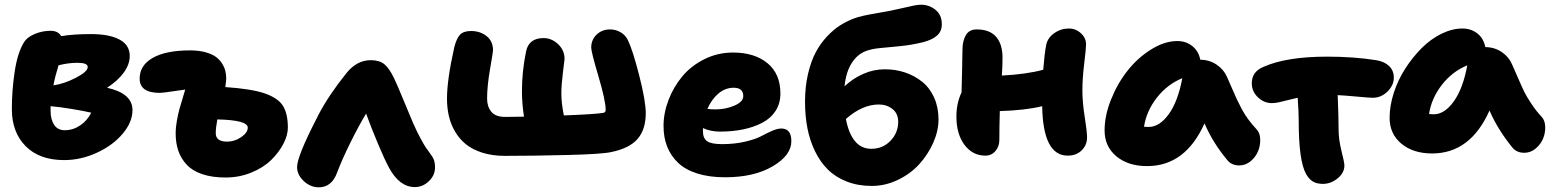

<svg xmlns="http://www.w3.org/2000/svg" viewBox="-20 -714 6655 823"><path d="M254.9 -27.8Q148.9 -27.8 89.8 -87.6Q30.8 -147.5 30.8 -246.1Q30.8 -326.7 43 -407.5Q55.2 -488.3 83 -533.2Q96.2 -554.7 128.9 -568.4Q161.6 -582 196.8 -582Q229.5 -582 242.2 -559.1Q294.9 -567.9 370.1 -567.9Q448.7 -567.9 492.4 -544.4Q536.1 -521 536.1 -474.1Q536.1 -438 510.5 -402.8Q484.9 -367.7 439 -337.9Q547.9 -313.5 547.9 -242.2Q547.9 -190.9 506.1 -141.1Q464.4 -91.3 395.8 -59.6Q327.1 -27.8 254.9 -27.8ZM312 -444.8Q272.9 -444.8 231 -434.1Q215.8 -385.7 209 -348.1Q254.4 -354.5 305.2 -380.6Q356 -406.7 356 -426.8Q356 -444.8 312 -444.8ZM196.8 -238.8Q196.8 -202.6 211.9 -179.2Q227.1 -155.8 257.8 -155.8Q293 -155.8 323.7 -176.5Q354.5 -197.3 371.1 -231Q337.9 -238.8 285.4 -247.3Q232.9 -255.9 196.8 -258.8Z M946.8 46.9Q889.6 46.9 847.4 32.7Q805.2 18.6 780.5 -7.8Q755.9 -34.2 744.4 -67.6Q732.9 -101.1 732.9 -143.1Q732.9 -166.5 738 -195.6Q743.2 -224.6 748.5 -244.1Q753.9 -263.7 762.9 -293Q772 -322.3 773.9 -330.1Q756.3 -328.1 716.8 -322Q677.2 -315.9 665 -315.9Q578.6 -315.9 578.6 -377Q578.6 -434.1 635 -466.1Q691.4 -498 794.9 -498Q832 -498 860.4 -490.2Q888.7 -482.4 905.3 -470.2Q921.9 -458 932.1 -441.4Q942.4 -424.8 946 -409.4Q949.7 -394 949.7 -377Q949.7 -369.1 945.8 -340.8Q1058.1 -333 1113.8 -314Q1171.9 -293.9 1192.9 -260.3Q1213.9 -226.6 1213.9 -167Q1213.9 -134.3 1194.8 -97.7Q1175.8 -61 1142.6 -28.3Q1109.4 4.4 1057.6 25.6Q1005.9 46.9 946.8 46.9ZM904.8 -143.1Q904.8 -106.9 953.6 -106.9Q985.8 -106.9 1013.9 -126.2Q1042 -145.5 1042 -167Q1042 -199.2 911.6 -202.1Q904.8 -165.5 904.8 -143.1Z M1346.7 88.9Q1310.5 88.9 1282 62Q1253.4 35.2 1253.4 2Q1253.4 -43.5 1337.4 -206.5Q1342.8 -217.8 1345.7 -223.1Q1390.1 -307.6 1465.3 -400.9Q1509.8 -456.1 1569.3 -456.1Q1606 -456.1 1627 -439.2Q1647.9 -422.4 1668.5 -379.9Q1682.1 -352.1 1710.2 -283.4Q1738.3 -214.8 1750.5 -187Q1768.1 -147.5 1783 -120.1Q1797.9 -92.8 1804 -83.7Q1810.1 -74.7 1822.3 -58.1Q1835 -41.5 1839.8 -28.8Q1844.7 -16.1 1844.7 3.9Q1844.7 37.6 1818.4 62.7Q1792 87.9 1758.3 87.9Q1692.4 87.9 1647.5 4.9Q1628.4 -30.3 1599.4 -99.6Q1570.3 -168.9 1549.3 -227.1Q1518.1 -175.8 1481.7 -102.1Q1445.3 -28.3 1425.3 24.9Q1402.3 88.9 1346.7 88.9Z M2144 -45.9Q2090.8 -45.9 2048.1 -59.3Q2005.4 -72.8 1977.3 -95.5Q1949.2 -118.2 1930.7 -149.9Q1912.1 -181.6 1904.1 -216.6Q1896 -251.5 1896 -291Q1896 -372.1 1927.2 -511.2Q1936.5 -548.3 1951.4 -564.7Q1966.3 -581.1 1999 -581.1Q2038.1 -581.1 2065.7 -559.3Q2093.3 -537.6 2093.3 -498Q2093.3 -491.2 2080.6 -418.2Q2067.9 -345.2 2067.9 -291Q2067.9 -257.3 2085.9 -235.1Q2104 -212.9 2145 -212.9Q2193.8 -212.9 2226.1 -213.9Q2217.3 -269.5 2217.3 -323.2Q2217.3 -407.2 2234.9 -493.2Q2246.6 -550.8 2310.1 -550.8Q2344.2 -550.8 2372.1 -524.9Q2399.9 -499 2399.9 -460.9Q2399.9 -459.5 2393.1 -404.5Q2386.2 -349.6 2386.2 -314Q2386.2 -272 2397 -219.2Q2526.4 -224.1 2564.9 -230Q2576.2 -231.4 2576.2 -243.2Q2576.2 -282.2 2545.2 -387Q2514.2 -491.7 2514.2 -509.8Q2514.2 -543.5 2537.4 -565.7Q2560.5 -587.9 2595.2 -587.9Q2619.1 -587.9 2639.9 -575.9Q2660.6 -564 2670.9 -543Q2691.4 -502 2719.7 -391.6Q2748 -281.2 2748 -229Q2748 -159.2 2713.1 -118.7Q2678.2 -78.1 2599.1 -62Q2559.1 -53.2 2411.9 -49.6Q2264.6 -45.9 2144 -45.9Z M3087.9 45.9Q3020.5 45.9 2969.2 29.8Q2918 13.7 2886.7 -16.1Q2855.5 -45.9 2839.8 -85.4Q2824.2 -125 2824.2 -173.8Q2824.2 -229.5 2845.5 -285.2Q2866.7 -340.8 2904.3 -386.2Q2941.9 -431.6 2999 -460.2Q3056.2 -488.8 3122.1 -488.8Q3214.4 -488.8 3269.8 -443.1Q3325.2 -397.5 3325.2 -313Q3325.2 -271 3304.7 -239Q3284.2 -207 3247.8 -188Q3211.4 -168.9 3165.8 -159.4Q3120.1 -149.9 3065.9 -149.9Q3025.9 -149.9 2993.2 -165V-150.9Q2993.2 -121.1 3011.2 -108.6Q3029.3 -96.2 3075.2 -96.2Q3128.9 -96.2 3173.6 -106.7Q3218.3 -117.2 3241.5 -129.6Q3264.6 -142.1 3288.3 -152.6Q3312 -163.1 3329.1 -163.1Q3372.1 -163.1 3372.1 -108.9Q3372.1 -48.3 3292.2 -1.2Q3212.4 45.9 3087.9 45.9ZM3125 -337.9Q3088.9 -337.9 3059.6 -313.2Q3030.3 -288.6 3012.2 -247.1Q3031.7 -245.1 3046.9 -245.1Q3090.8 -245.1 3128.4 -261.5Q3166 -277.8 3166 -301.8Q3166 -337.9 3125 -337.9Z M3716.8 83Q3657.7 83 3609.6 64.2Q3561.5 45.4 3528.6 12.7Q3495.6 -20 3473.4 -65.9Q3451.2 -111.8 3440.9 -164.8Q3430.7 -217.8 3430.7 -277.8Q3430.7 -343.3 3443.8 -398.4Q3457 -453.6 3477.3 -491.2Q3497.6 -528.8 3525.9 -558.6Q3554.2 -588.4 3581.1 -605.2Q3607.9 -622.1 3637.7 -633.8Q3656.2 -641.1 3681.6 -646.7Q3707 -652.3 3743.7 -658.4Q3780.3 -664.6 3796.9 -668Q3819.8 -672.4 3850.1 -679.7Q3880.4 -687 3898.2 -690.4Q3916 -693.8 3927.7 -693.8Q3962.9 -693.8 3990 -671.9Q4017.1 -649.9 4017.1 -609.9Q4017.1 -580.1 3996.8 -561.8Q3976.6 -543.5 3937 -533.2Q3887.7 -521 3837.4 -516.1Q3787.1 -511.2 3751 -507.8Q3714.8 -504.4 3689 -494.1Q3654.3 -480.5 3630.4 -442.9Q3606.4 -405.3 3600.1 -344.2Q3636.2 -377.9 3680.7 -397.5Q3725.1 -417 3772.9 -417Q3818.8 -417 3859.6 -403.3Q3900.4 -389.6 3932.9 -363.5Q3965.3 -337.4 3984.1 -295.7Q4002.9 -253.9 4002.9 -202.1Q4002.9 -153.3 3980.5 -102.5Q3958 -51.8 3920.7 -10.5Q3883.3 30.8 3829.1 56.9Q3774.9 83 3716.8 83ZM3747.1 -266.1Q3676.3 -266.1 3606 -204.1Q3617.2 -143.1 3644.3 -109.6Q3671.4 -76.2 3714.8 -76.2Q3764.2 -76.2 3797.1 -110.6Q3830.1 -145 3830.1 -191.9Q3830.1 -227.1 3805.7 -246.6Q3781.2 -266.1 3747.1 -266.1Z M4203.6 -46.9Q4148.9 -46.9 4114.3 -93Q4079.6 -139.2 4079.6 -214.8Q4079.6 -271.5 4101.6 -317.9Q4102.1 -341.8 4103.8 -405Q4105.5 -468.3 4105.5 -499Q4105.5 -538.1 4119.9 -563Q4134.3 -587.9 4166.5 -587.9Q4222.2 -587.9 4249.8 -556.2Q4277.3 -524.4 4277.3 -466.8Q4277.3 -431.6 4274.4 -390.1Q4379.4 -395.5 4451.7 -415Q4457.5 -486.8 4464.4 -521Q4470.2 -551.3 4498.5 -571.5Q4526.9 -591.8 4561.5 -591.8Q4591.3 -591.8 4613.3 -571.5Q4635.3 -551.3 4635.3 -523.9Q4635.3 -505.4 4627.4 -441.4Q4619.6 -377.4 4619.6 -326.2Q4619.6 -275.4 4629.6 -212.9Q4639.6 -150.4 4639.6 -125Q4639.6 -92.3 4616.7 -69.6Q4593.8 -46.9 4556.6 -46.9Q4450.7 -46.9 4447.3 -258.8Q4375.5 -241.2 4265.6 -237.8Q4263.7 -173.3 4263.7 -115.2Q4263.7 -85.9 4246.8 -66.4Q4230 -46.9 4203.6 -46.9Z M4897 -2Q4815.9 -2 4765.4 -43.9Q4714.8 -85.9 4714.8 -154.8Q4714.8 -218.8 4742.7 -288.1Q4770.5 -357.4 4814 -412.1Q4857.4 -466.8 4914.8 -502.4Q4972.2 -538.1 5026.9 -538.1Q5063.5 -538.1 5090.6 -516.6Q5117.7 -495.1 5125 -458Q5165 -457.5 5195.6 -436.5Q5226.1 -415.5 5239.7 -383.8Q5248 -365.2 5261 -335.2Q5273.9 -305.2 5282 -287.8Q5290 -270.5 5302.5 -247.1Q5314.9 -223.6 5330.6 -202.4Q5346.2 -181.2 5366.7 -159.2Q5380.9 -144 5381.8 -117.4Q5382.8 -90.8 5372.8 -66.2Q5362.8 -41.5 5341.1 -23.2Q5319.3 -4.9 5292 -4.9Q5259.3 -4.9 5240.7 -27.8Q5178.7 -102.1 5143.1 -185.1Q5061 -2 4897 -2ZM4903.8 -169.9Q4950.2 -169.9 4989.7 -224.4Q5029.3 -278.8 5047.9 -378.9Q4982.9 -352.1 4938.5 -294.9Q4894 -237.8 4883.8 -170.9Q4890.6 -169.9 4903.8 -169.9Z M5431.6 -272Q5397.9 -272 5371.8 -297.1Q5345.7 -322.3 5345.7 -356.9Q5345.7 -407.7 5397.5 -428.2Q5496.1 -471.2 5668.5 -471.2Q5783.2 -471.2 5878.4 -456.1Q5913.6 -450.7 5934.1 -431.2Q5954.6 -411.6 5954.6 -380.9Q5954.6 -348.6 5927.5 -321.8Q5900.4 -294.9 5863.8 -294.9Q5851.1 -294.9 5798.1 -299.8Q5745.1 -304.7 5713.9 -306.2Q5717.8 -212.4 5717.8 -160.2Q5717.8 -116.2 5730.2 -66.9Q5742.7 -17.6 5742.7 -4.9Q5742.7 27.3 5713.4 50.8Q5684.1 74.2 5650.9 74.2Q5625.5 74.2 5608.6 64.7Q5591.8 55.2 5578.6 32.2Q5546.9 -24.4 5546.9 -193.8Q5546.9 -232.4 5542.5 -294.9Q5523.9 -291 5500.5 -284.9Q5477.1 -278.8 5461.2 -275.4Q5445.3 -272 5431.6 -272Z M6118.7 -56.2Q6037.6 -56.2 5987.1 -98.1Q5936.5 -140.1 5936.5 -209Q5936.5 -260.3 5954.3 -315.7Q5972.2 -371.1 6003.2 -419.4Q6034.2 -467.8 6073.2 -507.1Q6112.3 -546.4 6158.4 -569.1Q6204.6 -591.8 6248.5 -591.8Q6285.6 -591.8 6312.5 -570.8Q6339.4 -549.8 6346.7 -512.2Q6386.7 -511.7 6417.5 -490.7Q6448.2 -469.7 6461.4 -438Q6469.2 -420.4 6487.3 -378.9Q6505.4 -337.4 6514.4 -319.1Q6523.4 -300.8 6543.5 -270.3Q6563.5 -239.7 6588.4 -212.9Q6602.5 -197.8 6603.5 -171.4Q6604.5 -145 6594.5 -120.4Q6584.5 -95.7 6562.7 -77.4Q6541 -59.1 6513.7 -59.1Q6481 -59.1 6462.4 -82Q6399.4 -159.7 6364.7 -240.2Q6282.7 -56.2 6118.7 -56.2ZM6125.5 -224.1Q6171.9 -224.1 6211.4 -279.1Q6251 -334 6269.5 -434.1Q6204.6 -407.2 6160.2 -349.9Q6115.7 -292.5 6105.5 -225.1Q6108.9 -225.1 6115.5 -224.6Q6122.1 -224.1 6125.5 -224.1Z"/></svg>

Font: Shantell Sans Bouncy
Style: Regular
Weight: 800
Designer: Stephen Nixon, Anya Danilova, Shantell Martin
Foundry: Arrow Type
Version: Version 1.006;[9816181b4]